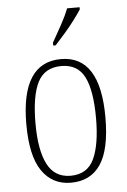

<svg xmlns="http://www.w3.org/2000/svg" viewBox="-55 -806 566 856"><g transform="rotate(-5 228.5 -378.0)"><path d="M228 10Q145 10 98.5 -57.5Q52 -125 52 -267Q52 -543 231 -543Q406 -543 406 -267Q406 -124 361 -57Q316 10 228 10ZM229 -21Q304 -21 334 -85Q364 -149 364 -267Q364 -391 333.5 -451.5Q303 -512 230 -512Q155 -512 124 -451Q93 -390 93 -267Q93 -147 125.5 -84Q158 -21 229 -21ZM202 -619Q224 -658 244.5 -695Q265 -732 278 -766H334V-756Q323 -739 302.5 -711.5Q282 -684 257.5 -656Q233 -628 213 -606H202Z"/></g></svg>

Font: Noto Serif Ethiopic Condensed ExtraLight
Style: Regular
Weight: 200
Width: 3
Designer: Monotype Design Team
Foundry: Monotype Imaging Inc.
Version: Version 2.102; ttfautohint (v1.8.4.7-5d5b)